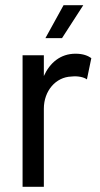

<svg xmlns="http://www.w3.org/2000/svg" viewBox="-20 -720 387 740"><path d="M67 0H149V-301C149 -370 195 -423 255 -425C282 -428 304 -422 315 -414L332 -496C319 -505 301 -513 271 -513C213 -513 172 -478 149 -427V-507H67ZM155 -573H219L301 -700H225Z"/></svg>

Font: Vanilla Cream Book
Style: Regular
Weight: 400
Designer: Jeremy Tribby, Jinavaṁso
Foundry: Tribby Type
Version: Version 1.422;Glyphs 3.1.2 (3151)